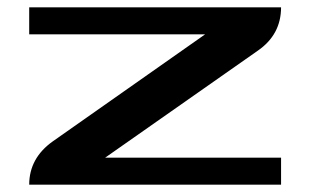

<svg xmlns="http://www.w3.org/2000/svg" viewBox="-20 -506 850 526"><path d="M750 0H60Q60 -73 125 -119L542 -412H60V-486H750Q750 -411 686 -367L268 -74H750Z"/></svg>

Font: Aneo
Style: Regular
Weight: 400
Designer: Anastasios Pappas
Foundry: Anastasios Pappas
Version: Version 1.000